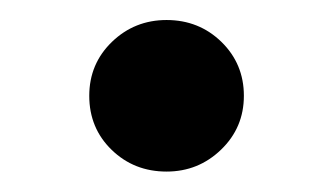

<svg xmlns="http://www.w3.org/2000/svg" viewBox="-20 -168 326 188"><path d="M67.4 -74.2Q67.4 -105.5 89.6 -127Q111.8 -148.4 143.1 -148.4Q174.8 -148.4 196.8 -127Q218.8 -105.5 218.8 -74.2Q218.8 -43 196.5 -21.5Q174.3 0 143.1 0Q111.3 0 89.4 -21.2Q67.4 -42.5 67.4 -74.2Z"/></svg>

Font: Vazirmatn UI FD Medium
Style: Regular
Weight: 500
Designer: Saber Rastikerdar
Foundry: Saber Rastikerdar
Version: Version 33.003